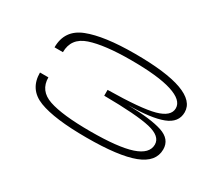

<svg xmlns="http://www.w3.org/2000/svg" viewBox="-66 -834 714 614"><g transform="rotate(30 291.0 -527.0)"><path d="M287.5 -371.5Q406 -371.5 462.8 -393.2Q519.5 -415 519.5 -461.5Q519.5 -499 477.5 -512.8Q435.5 -526.5 351 -528Q435.5 -528.5 477.5 -544.5Q519.5 -560.5 519.5 -598.5Q519.5 -639.5 461.8 -660.5Q404 -681.5 288 -681.5Q175 -681.5 115 -658Q55 -634.5 55 -570.5H86Q86 -622.5 138.2 -640Q190.5 -657.5 288 -657.5Q388 -657.5 438.2 -641.5Q488.5 -625.5 488.5 -595.5Q488.5 -565.5 440.5 -552.2Q392.5 -539 270 -537.5V-516Q391 -515 439.8 -503.5Q488.5 -492 488.5 -461.5Q488.5 -427.5 439.5 -411.2Q390.5 -395 288 -395Q184.5 -395 135.2 -411.8Q86 -428.5 86 -477.5H55Q55 -415.5 112 -393.5Q169 -371.5 287.5 -371.5Z"/></g></svg>

Font: Anybody ExtraExpanded ExtraLight
Style: Regular
Weight: 250
Width: 8
Version: Version 1.113;gftools[0.9.25]